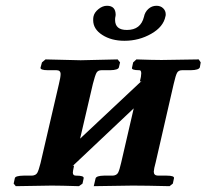

<svg xmlns="http://www.w3.org/2000/svg" viewBox="-20 -638 709 659"><path d="M256.8 -431.2 383.8 -434.1 392.1 -423.8 388.2 -407.2Q386.2 -397.5 357.9 -397H328.1Q315.9 -397 311 -387.9Q306.2 -378.9 298.8 -350.1L254.9 -162.1Q325.7 -228 465.8 -359.9L460 -357.9Q464.8 -376 464.8 -386.2Q464.8 -397.5 458 -397Q430.2 -397 433.1 -405.8L437 -423.8L448.2 -434.1Q506.3 -432.1 534.2 -432.1L662.1 -434.1L668.9 -423.8L666 -407.2Q663.1 -397.5 634.8 -397H605Q592.8 -397 587.9 -388.4Q583 -379.9 576.2 -350.1L514.2 -80.1Q508.3 -59.1 507.8 -48.8Q507.8 -35.6 522 -35.2H551.8Q579.6 -35.2 577.1 -25.9L573.2 -7.8L562 1Q479 -1 435.1 -1L301.8 1L308.1 -25.9Q311 -34.7 336.9 -35.2H367.2Q380.4 -36.1 385.3 -45.2Q390.1 -54.2 396 -80.1L439 -266.1L229 -67.9L233.9 -69.8V-67.9Q230 -49.8 230 -45.9Q230 -34.7 241.2 -35.2Q255.4 -35.2 261.7 -33Q268.1 -30.8 267.1 -25.9L263.2 -7.8L251 1Q188 -1 157.2 -1L34.2 1L26.9 -7.8L30.8 -25.9Q31.7 -34.7 61 -35.2H89.8Q103 -36.1 107.9 -44.7Q112.8 -53.2 119.1 -78.1L182.1 -349.1Q188 -373 188 -383.8Q188 -397 173.8 -397H145Q130.9 -397 124.5 -399.4Q118.2 -401.9 119.1 -405.8L124 -423.8L136.2 -434.1ZM547.9 -582Q541 -545.9 499 -522Q457 -498 407.2 -498Q362.3 -498 331.1 -518.1Q299.8 -538.1 299.8 -568.8Q299.8 -576.7 300.8 -581.1Q303.7 -595.2 317.9 -606.7Q332 -618.2 347.2 -618.2Q377 -618.2 377 -586.9Q377 -585 376.5 -583Q376 -581.1 376 -580.1Q375 -577.1 375 -569.8Q375 -534.7 416 -535.2Q462.9 -535.2 474.1 -580.1Q477.1 -596.2 489 -607.2Q501 -618.2 517.1 -618.2Q531.2 -618.2 540 -609.6Q548.8 -601.1 548.8 -588.9Q548.8 -584 547.9 -582Z"/></svg>

Font: Linux Libertine O
Style: Semibold Italic
Weight: 600
Italic angle: -11.5°
Designer: Philipp H. Poll
Foundry: Philipp H. Poll
Version: Version 5.1.2